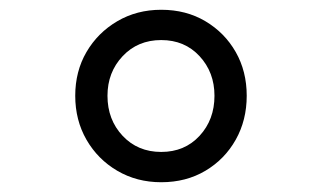

<svg xmlns="http://www.w3.org/2000/svg" viewBox="-20 -732 658 393"><path d="M310 -359Q260 -359 220 -382.5Q180 -406 157 -446Q134 -486 134 -536Q134 -586 157 -625.5Q180 -665 220 -688.5Q260 -712 310 -712Q361 -712 400.5 -688.5Q440 -665 462.5 -625.5Q485 -586 485 -536Q485 -486 462.5 -446Q440 -406 400.5 -382.5Q361 -359 310 -359ZM310 -421Q358 -421 388.5 -454Q419 -487 419 -536Q419 -584 388.5 -617Q358 -650 310 -650Q262 -650 231 -617Q200 -584 200 -536Q200 -487 231 -454Q262 -421 310 -421Z"/></svg>

Font: Fragment Mono
Style: Regular
Weight: 400
Monospace: yes
Designer: Wei Huang based on Nimbus Sans by URW Studio, based on Helvetica by Max Miedinger.
Foundry: Wei Huang
Version: Version 1.021; ttfautohint (v1.8.4.7-5d5b)